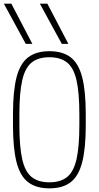

<svg xmlns="http://www.w3.org/2000/svg" viewBox="-20 -1020 540 1050"><path d="M121 -780 1 -1000H42L157 -780ZM318 -780 198 -1000H239L354 -780ZM250 10Q178 10 134 -23.5Q90 -57 70.5 -133Q51 -209 51 -335V-395Q51 -522 70.5 -597.5Q90 -673 134 -706.5Q178 -740 250 -740Q323 -740 366.5 -706.5Q410 -673 429.5 -597.5Q449 -522 449 -395V-335Q449 -209 429.5 -133Q410 -57 366.5 -23.5Q323 10 250 10ZM250 -23Q311 -23 347 -52Q383 -81 398.5 -149.5Q414 -218 414 -336V-394Q414 -512 398.5 -580.5Q383 -649 347 -678Q311 -707 250 -707Q189 -707 153 -678Q117 -649 101.5 -580.5Q86 -512 86 -394V-336Q86 -218 101.5 -149.5Q117 -81 153 -52Q189 -23 250 -23Z"/></svg>

Font: M PLUS Code Latin ExtraLight
Style: Regular
Weight: 250
Designer: Coji Morishita
Foundry: UNDERFOREST DESIGN
Version: Version 1.002; ttfautohint (v1.8.3)